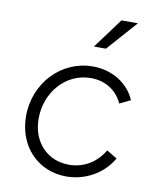

<svg xmlns="http://www.w3.org/2000/svg" viewBox="-88 -861 792 943"><g transform="rotate(10 308.0 -389.0)"><path d="M306 12C407 12 493 -43 535 -118L483 -149C446 -86 384 -47 309 -47C204 -47 124 -125 124 -245C124 -374 216 -485 343 -485C417 -485 473 -447 501 -386L555 -412C523 -488 443 -543 343 -543C186 -543 61 -412 61 -246C61 -96 165 12 306 12ZM330 -640H390L523 -790H441Z"/></g></svg>

Font: Mluvka Light
Style: Italic
Weight: 300
Italic angle: -8°
Designer: Modified by Jiří Krblich, Original typeface by Gumpita Rahayu
Foundry: Gumpita Rahayu & Jiří Krblich
Version: Version 2.000;Glyphs 3.1.1 (3134)